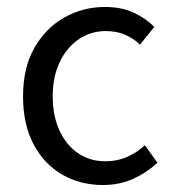

<svg xmlns="http://www.w3.org/2000/svg" viewBox="-20 -518 496 550"><path d="M275 12Q210 12 158 -18Q106 -48 76 -105Q46 -162 46 -242Q46 -324 78.5 -381Q111 -438 164.5 -468Q218 -498 280 -498Q328 -498 362.5 -482Q397 -466 422 -441L381 -390Q363 -408 338.5 -418.5Q314 -429 283 -429Q240 -429 205.5 -405.5Q171 -382 151 -340Q131 -298 131 -242Q131 -187 150 -145Q169 -103 203 -79.5Q237 -56 282 -56Q316 -56 345 -69Q374 -82 395 -102L431 -52Q400 -23 361 -5.5Q322 12 275 12Z"/></svg>

Font: Source Sans 3 ExtraLight
Style: Regular
Weight: 400
Version: Version 3.052;hotconv 1.1.0;makeotfexe 2.6.0